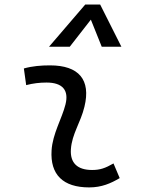

<svg xmlns="http://www.w3.org/2000/svg" viewBox="-20 -815 626 845"><path d="M479.5 -95.7C442.9 -74.7 420.4 -66.9 385.3 -66.9C320.3 -66.9 288.1 -98.1 292 -157.7C296.4 -225.6 335 -275.4 351.6 -345.2C380.9 -464.4 326.7 -527.3 200.2 -527.3C161.6 -527.3 123 -524.4 85 -513.7L95.2 -440.4C125 -448.2 154.8 -451.7 184.6 -451.7C254.9 -451.7 284.2 -418.5 268.1 -355C252.9 -293.9 211.4 -226.1 207 -153.3C200.2 -46.4 257.3 9.8 372.6 9.8C427.7 9.8 468.3 -8.3 506.8 -31.2ZM420.9 -794.9H355L195.8 -609.4H287.1L379.9 -728.5L427.7 -609.4H514.2Z"/></svg>

Font: Cascadia Mono SemiLight
Style: Italic
Weight: 350
Italic angle: -10°
Monospace: yes
Designer: Aaron Bell
Foundry: Saja Typeworks
Version: Version 2404.023